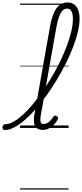

<svg xmlns="http://www.w3.org/2000/svg" viewBox="-163 -1039 666 1559"><path d="M-124 17Q-135 17 -139.5 9.5Q-144 2 -143 -7Q-142 -16 -135 -23.5Q-128 -31 -116 -31Q-87 -31 -52 -51Q-17 -71 22.5 -107Q62 -143 102.5 -191.5Q143 -240 182.5 -297Q222 -354 259 -416.5Q296 -479 326.5 -542.5Q357 -606 380 -667.5Q403 -729 416 -785Q429 -841 429 -887Q429 -898 437 -904Q445 -910 456 -910Q467 -910 475 -904Q483 -898 483 -887Q483 -840 469.5 -781.5Q456 -723 431 -658Q406 -593 372.5 -526Q339 -459 299.5 -393Q260 -327 216 -266Q172 -205 127 -153.5Q82 -102 37.5 -64Q-7 -26 -48 -4.5Q-89 17 -124 17ZM184 16Q161 16 145 7.5Q129 -1 121 -16.5Q113 -32 112 -55Q111 -78 116 -106L243 -823Q261 -924 295.5 -971.5Q330 -1019 385 -1019Q418 -1019 440 -1002.5Q462 -986 472.5 -956.5Q483 -927 483 -887Q483 -875 475 -868.5Q467 -862 456 -862Q445 -862 437 -868.5Q429 -875 429 -887Q429 -913 424 -931Q419 -949 408.5 -959Q398 -969 381 -969Q361 -969 345 -953Q329 -937 316.5 -903Q304 -869 294 -814L168 -102Q164 -79 164.5 -63.5Q165 -48 172 -40Q179 -32 193 -32Q207 -32 221 -40Q235 -48 247.5 -61.5Q260 -75 271 -92Q276 -99 282.5 -100.5Q289 -102 298 -96Q307 -90 308.5 -83.5Q310 -77 306 -70Q295 -48 276.5 -28.5Q258 -9 234.5 3.5Q211 16 184 16ZM0 490H394V500H0ZM0 -20H394V0H0ZM0 -505H394V-500H0ZM0 -1010H394V-1000H0Z"/></svg>

Font: Playwrite ZA Guides
Style: Regular
Weight: 400
Designer: Veronika Burian, José Scaglione
Foundry: TypeTogether
Version: Version 1.003